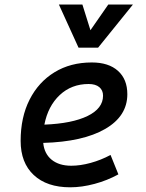

<svg xmlns="http://www.w3.org/2000/svg" viewBox="-20 -796 626 826"><path d="M286.6 -83Q325.7 -83 370.1 -95.2Q414.6 -107.4 455.6 -129.4L489.3 -45.9Q441.4 -19.5 386.7 -4.9Q332 9.8 282.2 9.8Q181.6 9.8 125.2 -43Q68.8 -95.7 68.8 -189.9Q68.8 -291.5 107.2 -367.2Q145.5 -442.9 214.4 -485.1Q283.2 -527.3 375 -527.3Q447.3 -527.3 487.5 -491.2Q527.8 -455.1 527.8 -390.6Q527.8 -296.4 432.4 -241.2Q336.9 -186 166 -181.2Q170.4 -134.8 202.1 -108.9Q233.9 -83 286.6 -83ZM170.9 -259.8Q290.5 -264.6 356.9 -297.1Q423.3 -329.6 423.3 -384.3Q423.3 -407.7 407.2 -421.1Q391.1 -434.6 361.3 -434.6Q287.6 -434.6 237.1 -387.2Q186.5 -339.8 170.9 -259.8ZM317.9 -590.8 233.4 -776.4H334.5L369.1 -666L445.8 -776.4H551.8L401.9 -590.8Z"/></svg>

Font: CaskaydiaCove NFP
Style: Italic
Weight: 400
Italic angle: -10°
Designer: Aaron Bell
Foundry: Saja Typeworks
Version: Version 2111.001; VTT 6.35;Nerd Fonts 3.1.1